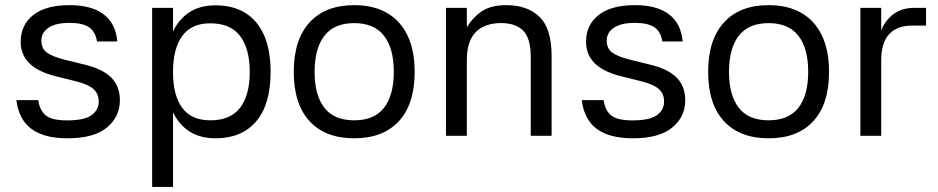

<svg xmlns="http://www.w3.org/2000/svg" viewBox="-20 -536 3704 758"><path d="M363 -372.3Q356.7 -411.3 331.2 -428.5Q305.7 -445.7 254.7 -445.7Q200 -445.7 171.7 -426.5Q143.3 -407.3 143.3 -376.3Q143.3 -343.7 165.7 -328Q188 -312.3 234 -300.7L313.7 -281Q384.7 -264.3 419 -230Q453.3 -195.7 453.3 -139.7Q453.3 -75 402 -32.5Q350.7 10 246.7 10Q154 10 104 -27.2Q54 -64.3 44.7 -140.7H131Q136.7 -100 161 -80.3Q185.3 -60.7 244.7 -60.7Q312.7 -60.7 341.2 -81.2Q369.7 -101.7 369.7 -134.7Q369.7 -166.3 348.8 -184.7Q328 -203 281 -214.7L201.3 -234.7Q131.7 -251.7 96.7 -285.5Q61.7 -319.3 61.7 -371Q61.7 -437.7 111.3 -476.7Q161 -515.7 254.7 -515.7Q341.7 -515.7 389.3 -479.3Q437 -443 443 -372.3Z M663 -505V202H580.7V-505ZM831 10Q763.7 10 719.3 -23Q675 -56 653.8 -114.8Q632.7 -173.7 632.7 -251.7Q632.7 -330.3 653.8 -389.5Q675 -448.7 719.3 -481.8Q763.7 -515 831 -515Q900.3 -515 948.8 -484.8Q997.3 -454.7 1022.8 -396.2Q1048.3 -337.7 1048.3 -251.7Q1048.3 -123.3 991.3 -56.7Q934.3 10 831 10ZM810.7 -61Q890 -61 928 -110.7Q966 -160.3 966 -251.7Q966 -343.3 928 -393.7Q890 -444 810.7 -444Q735.3 -444 699.2 -393.7Q663 -343.3 663 -251.7Q663 -160 699.2 -110.5Q735.3 -61 810.7 -61Z M1378.3 10Q1264.3 10 1202 -57.8Q1139.7 -125.7 1139.7 -252.3Q1139.7 -379 1202 -447.3Q1264.3 -515.7 1378.3 -515.7Q1454 -515.7 1507.2 -485.3Q1560.3 -455 1588.7 -396.3Q1617 -337.6 1617 -252.5Q1617 -125 1554.7 -57.5Q1492.3 10 1378.3 10ZM1378.3 -61Q1457.7 -61 1496.2 -110.7Q1534.7 -160.3 1534.7 -252.3Q1534.7 -344.3 1496.2 -394.5Q1457.7 -444.7 1378.3 -444.7Q1299 -444.7 1260.5 -394.5Q1222 -344.3 1222 -252.3Q1222 -160.3 1260.5 -110.7Q1299 -61 1378.3 -61Z M1823 0H1740.7V-505H1823V-428.3Q1846.7 -467.3 1882.3 -491.5Q1918 -515.7 1979 -515.7Q2062 -515.7 2109.8 -469.5Q2157.7 -423.3 2157.7 -315.7V0H2075.3V-312.7Q2075.3 -385 2045.3 -415Q2015.3 -445 1957.7 -445Q1917 -445 1886.7 -430Q1856.3 -415 1839.7 -382.8Q1823 -350.7 1823 -297.3Z M2595 -372.3Q2588.7 -411.3 2563.2 -428.5Q2537.7 -445.7 2486.7 -445.7Q2432 -445.7 2403.7 -426.5Q2375.3 -407.3 2375.3 -376.3Q2375.3 -343.7 2397.7 -328Q2420 -312.3 2466 -300.7L2545.7 -281Q2616.7 -264.3 2651 -230Q2685.3 -195.7 2685.3 -139.7Q2685.3 -75 2634 -32.5Q2582.7 10 2478.7 10Q2386 10 2336 -27.2Q2286 -64.3 2276.7 -140.7H2363Q2368.7 -100 2393 -80.3Q2417.3 -60.7 2476.7 -60.7Q2544.7 -60.7 2573.2 -81.2Q2601.7 -101.7 2601.7 -134.7Q2601.7 -166.3 2580.8 -184.7Q2560 -203 2513 -214.7L2433.3 -234.7Q2363.7 -251.7 2328.7 -285.5Q2293.7 -319.3 2293.7 -371Q2293.7 -437.7 2343.3 -476.7Q2393 -515.7 2486.7 -515.7Q2573.7 -515.7 2621.3 -479.3Q2669 -443 2675 -372.3Z M3014.3 10Q2900.3 10 2838 -57.8Q2775.7 -125.7 2775.7 -252.3Q2775.7 -379 2838 -447.3Q2900.3 -515.7 3014.3 -515.7Q3090 -515.7 3143.2 -485.3Q3196.3 -455 3224.7 -396.3Q3253 -337.6 3253 -252.5Q3253 -125 3190.7 -57.5Q3128.3 10 3014.3 10ZM3014.3 -61Q3093.7 -61 3132.2 -110.7Q3170.7 -160.3 3170.7 -252.3Q3170.7 -344.3 3132.2 -394.5Q3093.7 -444.7 3014.3 -444.7Q2935 -444.7 2896.5 -394.5Q2858 -344.3 2858 -252.3Q2858 -160.3 2896.5 -110.7Q2935 -61 3014.3 -61Z M3459 0H3376.7V-505H3459V-416.3Q3476.7 -458.7 3509.5 -481.8Q3542.3 -505 3590.7 -505H3636V-435H3580.3Q3521 -435 3490 -400.8Q3459 -366.7 3459 -298.7Z"/></svg>

Font: Asta Sans Light
Style: Regular
Weight: 300
Designer: 42dot
Version: Version 1.000